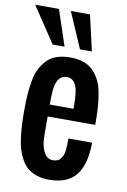

<svg xmlns="http://www.w3.org/2000/svg" viewBox="-96 -928 656 994"><g transform="rotate(10 232.0 -431.0)"><path d="M170.4 -281.2Q170.4 -204.1 171.9 -185.5Q183.1 -96.7 232.9 -93.8Q248 -93.8 259.3 -98.1Q270.5 -102.5 277.3 -112.8Q284.2 -123 288.1 -132.1Q292 -141.1 293.7 -158.7Q295.4 -176.3 295.7 -187Q295.9 -197.8 295.9 -218.8H420.4Q420.4 -106.4 376 -48.8Q331.5 8.8 232.4 8.8Q196.8 8.8 168.5 -1Q140.1 -10.7 120.8 -26.6Q101.6 -42.5 87.4 -68.1Q73.2 -93.8 65.2 -120.1Q57.1 -146.5 52.7 -183.3Q48.3 -220.2 46.9 -252.4Q45.4 -284.7 45.4 -327.1Q45.4 -373.5 48.1 -409.2Q50.8 -444.8 57.6 -481.7Q64.5 -518.6 77.9 -544.4Q91.3 -570.3 111.6 -591.6Q131.8 -612.8 162.4 -623.3Q192.9 -633.8 232.9 -633.8Q272.9 -633.8 303.5 -623.3Q334 -612.8 354.2 -591.6Q374.5 -570.3 387.9 -544.4Q401.4 -518.6 408.2 -481.7Q415 -444.8 417.7 -409.2Q420.4 -373.5 420.4 -327.1V-312.5H170.4ZM295.4 -375Q295.4 -451.2 287.1 -481.4Q273.4 -531.2 232.9 -531.2Q219.7 -531.2 209.7 -525.9Q199.7 -520.5 193.1 -512.9Q186.5 -505.4 181.9 -491.7Q177.2 -478 175 -467.3Q172.9 -456.5 171.9 -438Q170.9 -419.4 170.7 -409.4Q170.4 -399.4 170.4 -380.4Q170.4 -377 170.4 -375ZM193.8 -871.1H294.4L337.4 -683.6H274.9ZM6.3 -871.1H131.3L193.8 -683.6H131.3Z"/></g></svg>

Font: OswaldRegular
Style: Regular
Weight: 400
Designer: vernon adams
Foundry: vernon adams
Version: Version 1.000